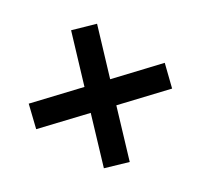

<svg xmlns="http://www.w3.org/2000/svg" viewBox="-110 -721 806 770"><g transform="rotate(30 293.0 -336.0)"><path d="M136.2 -91.8 293 -257.8 449.7 -91.8 526.9 -165.5 366.7 -335.4 526.9 -505.4 449.7 -580.1 293 -413.6 136.2 -580.1 59.1 -505.4 219.2 -335.4 59.1 -165.5Z"/></g></svg>

Font: Cascadia Mono SemiBold
Style: Regular
Weight: 600
Monospace: yes
Designer: Aaron Bell
Foundry: Saja Typeworks
Version: Version 2404.023